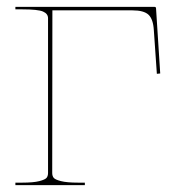

<svg xmlns="http://www.w3.org/2000/svg" viewBox="-20 -540 510 560"><path d="M24.9 0V-7.3H44.9Q77.1 -7.3 94.5 -11.7Q111.8 -16.1 116 -21.5Q120.1 -26.9 120.1 -35.6V-486.8Q120.1 -500 105.5 -506.3Q90.8 -512.7 44.9 -512.7H24.9V-520H430.2Q435.1 -520 435.1 -515.6L447.3 -325.7L437.5 -324.7L428.7 -451.7Q426.8 -484.4 413.1 -497.1Q399.4 -509.8 366.2 -509.8H132.8L132.3 -35.6Q132.3 -26.9 136.5 -21.5Q140.6 -16.1 158 -11.7Q175.3 -7.3 207.5 -7.3H227.5V0Z"/></svg>

Font: Znikomit
Style: Regular
Weight: 100
Designer: gluk
Foundry: gluk
Version: Version 0.53